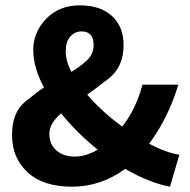

<svg xmlns="http://www.w3.org/2000/svg" viewBox="-20 -684 707 716"><path d="M446.8 -54.2Q356 12.2 248.5 12.2Q140.6 12.2 82.8 -41.5Q24.9 -95.2 24.9 -179.7Q24.9 -264.2 72.5 -303.5Q120.1 -342.8 144 -357.9Q104 -431.6 104 -498Q104 -564 152.3 -614Q200.7 -664.1 277.8 -664.1Q355 -664.1 397.9 -624Q440.9 -584 440.9 -516.1Q440.9 -434.6 385.5 -391.4Q330.1 -348.1 305.2 -331.1Q362.8 -264.6 436 -211.9Q487.8 -278.8 511.2 -368.2H645Q607.9 -244.6 536.1 -147.9Q599.6 -114.7 648.9 -106.9L613.8 12.2Q535.2 -2.9 446.8 -54.2ZM329.1 -516.1Q329.1 -566.9 284.2 -566.9Q259.3 -566.9 242.2 -547.6Q225.1 -528.3 225.1 -492.7Q225.1 -457 246.1 -416Q281.2 -437 305.2 -460Q329.1 -482.9 329.1 -516.1ZM344.2 -126Q264.6 -190.4 208 -261.2Q164.1 -224.1 164.1 -185.1Q164.1 -146 190.4 -123Q216.8 -100.1 258.8 -100.1Q300.8 -100.1 344.2 -126Z"/></svg>

Font: SourceSansPro-Bold
Style: Bold
Weight: 700
Designer: Paul D. Hunt
Foundry: Adobe Systems Incorporated
Version: Version 1.050;PS Version 1.000;hotconv 1.0.70;makeotf.lib2.5